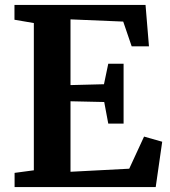

<svg xmlns="http://www.w3.org/2000/svg" viewBox="-20 -763 692 783"><path d="M118 -68.5V-669L39 -682.5V-743H573.5L587.5 -574H517L482.5 -675L267.5 -684V-416L404 -419.5L421.5 -503H484V-259H421.5L405 -347L267.5 -350V-62.5L507 -75L567.5 -206L641.5 -185L615 0H39.5V-58Z"/></svg>

Font: Merriweather 24pt
Style: Bold
Weight: 700
Designer: Eben Sorkin
Foundry: Eben Sorkin
Version: Version 2.100